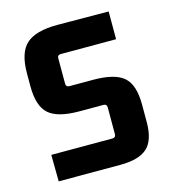

<svg xmlns="http://www.w3.org/2000/svg" viewBox="-83 -566 559 635"><g transform="rotate(-15 197.0 -248.5)"><path d="M252 2H41L40 -89H249Q261 -89 261 -101V-192Q261 -204 249 -204H167Q93 -204 62.5 -231Q32 -258 32 -326V-370Q32 -441 64 -470Q96 -499 170 -499L346 -498V-403H157Q145 -403 145 -392V-305Q145 -293 157 -293H238Q312 -293 342.5 -266.5Q373 -240 373 -172V-112Q373 -50 344.5 -24Q316 2 252 2Z"/></g></svg>

Font: Gemunu Libre
Style: Bold
Weight: 700
Designer: Puspanada Ekanayake, Sola Matas, Pathum Egodawatta, Kosala Senevirathne
Foundry: mooniak
Version: Version 1.100